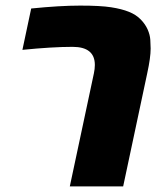

<svg xmlns="http://www.w3.org/2000/svg" viewBox="-20 -662 590 682"><path d="M90.8 -631.8Q192.4 -642.1 264.6 -642.1Q336.9 -642.1 374.5 -636.2Q412.1 -630.4 437.7 -620.1Q463.4 -609.9 479.7 -593Q496.1 -576.2 504.4 -557.4Q512.7 -538.6 513.9 -520.8Q515.1 -502.9 515.1 -489.7Q515.1 -457 502.9 -401.4L417.5 0H228L313.5 -401.4Q316.9 -417.5 316.9 -431.2Q316.9 -495.6 237.8 -495.6Q166 -495.6 59.6 -484.9Z"/></svg>

Font: Open Sans Hebrew Extra Bold
Style: Italic
Weight: 800
Italic angle: -12°
Foundry: Ascender Corporation, Yanek Iontef
Version: Version 2.001;PS 002.001;hotconv 1.0.70;makeotf.lib2.5.58329